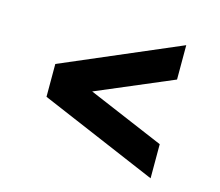

<svg xmlns="http://www.w3.org/2000/svg" viewBox="-80 -634 827 723"><g transform="rotate(15 333.0 -272.5)"><path d="M104 -208V-336L562 -532V-398L265 -272L562 -146V-13Z"/></g></svg>

Font: Eudoxus Sans
Style: Bold
Weight: 700
Designer: Stijn de Vries
Foundry: tokotype
Version: Version 2.005